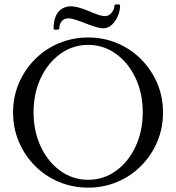

<svg xmlns="http://www.w3.org/2000/svg" viewBox="-20 -848 808 881"><path d="M385 13Q313 13 250 -13.5Q187 -40 140 -87.5Q93 -135 66.5 -197.5Q40 -260 40 -332Q40 -404 66.5 -466Q93 -528 140 -575.5Q187 -623 250 -649.5Q313 -676 385 -676Q456 -676 518.5 -649.5Q581 -623 628 -575.5Q675 -528 701.5 -466Q728 -404 728 -332Q728 -260 701.5 -197.5Q675 -135 628 -87.5Q581 -40 518.5 -13.5Q456 13 385 13ZM385 -23Q455 -23 512 -64Q569 -105 602 -175.5Q635 -246 635 -333Q635 -420 602 -490Q569 -560 512 -601Q455 -642 385 -642Q314 -642 257 -601Q200 -560 167 -490Q134 -420 134 -333Q134 -246 167 -175.5Q200 -105 257 -64Q314 -23 385 -23ZM452 -718Q430 -718 372 -741Q314 -764 295 -764Q274 -764 263 -750.5Q252 -737 252 -716Q252 -712 239 -711.5Q226 -711 226 -716Q226 -768 248 -793.5Q270 -819 306 -819Q335 -819 388 -797Q415 -785 433 -779.5Q451 -774 461 -774Q480 -774 492.5 -790Q505 -806 505 -822Q505 -828 518 -828Q531 -828 531 -823Q531 -799 521 -775Q511 -751 493.5 -734.5Q476 -718 452 -718Z"/></svg>

Font: Junicode SmExp
Style: Regular
Weight: 400
Width: 6
Designer: Peter S. Baker
Version: Version 2.205; ttfautohint (v1.8.4)